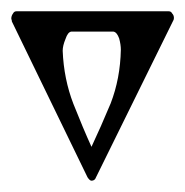

<svg xmlns="http://www.w3.org/2000/svg" viewBox="-20 -20 328 340"><path d="M9 0Q5 0 3 4Q0 8 0 13L1 17Q1 18 1 18L135 294Q139 300 142 300Q148 300 150 294L286 18Q288 15 288 12Q288 7 285 4Q283 0 279 0ZM181 36Q187 37 191 48Q194 59 194 68Q193 119 176 163Q158 206 142 240Q127 207 110 164Q93 120 91 70Q91 61 96 49Q100 37 106 36Z"/></svg>

Font: Bravura Text
Style: Regular
Weight: 400
Designer: Daniel Spreadbury et al.
Foundry: Steinberg Media Technologies GmbH
Version: Version 1.393